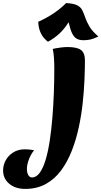

<svg xmlns="http://www.w3.org/2000/svg" viewBox="-251 -887 656 1241"><path d="M-88 334Q-152 334 -191.5 300.5Q-231 267 -231 215Q-231 181 -214.5 150Q-198 119 -166 98.5Q-134 78 -90 78Q-79 78 -62 79.5Q-45 81 -30 85Q-39 93 -50 112.5Q-61 132 -69 156.5Q-77 181 -77 205Q-77 230 -68 245Q-59 260 -44 260Q-16 260 6 229.5Q28 199 44 145.5Q60 92 70.5 22.5Q81 -47 87.5 -125.5Q94 -204 97 -285Q100 -366 100 -441Q100 -477 98 -510Q96 -543 90 -571Q113 -576 139.5 -579.5Q166 -583 185 -583Q248 -583 273 -563.5Q298 -544 298 -497Q298 -442 295 -371Q292 -300 283.5 -221Q275 -142 258 -63Q241 16 213 87.5Q185 159 144 214.5Q103 270 45.5 302Q-12 334 -88 334ZM59 -617Q50 -624 35.5 -639Q21 -654 9.5 -680.5Q-2 -707 -4 -746Q57 -774 101 -804.5Q145 -835 176 -867Q224 -865 247.5 -853Q271 -841 281 -820.5Q291 -800 300 -773.5Q309 -747 327 -716Q345 -685 385 -651Q354 -636 332.5 -631.5Q311 -627 288 -627Q255 -627 236 -643Q217 -659 204.5 -698.5Q192 -738 177 -810L222 -790Q203 -759 183 -729Q163 -699 134 -671Q105 -643 59 -617Z"/></svg>

Font: Merienda Black
Style: Regular
Weight: 900
Designer: Eduardo Rodriguez Tunni
Foundry: Eduardo Rodriguez Tunni
Version: Version 2.001